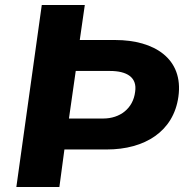

<svg xmlns="http://www.w3.org/2000/svg" viewBox="-20 -743 746 763"><path d="M689 -359C710 -510 593 -584 438 -584H297L317 -723H146L45 0H216L236 -149H404C556 -149 670 -221 689 -359ZM517 -378C509 -312 457 -272 390 -272H254L281 -461H417C484 -461 526 -436 517 -378Z"/></svg>

Font: United Sans
Style: Bold Italic
Weight: 700
Italic angle: -8°
Designer: Pablo Impallari, Rodrigo Fuenzalida (Modified by Dan O. Williams)
Version: Version 1.000;PS 001.000;hotconv 1.0.88;makeotf.lib2.5.64775